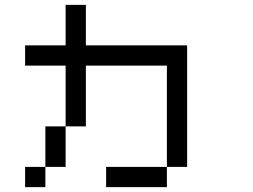

<svg xmlns="http://www.w3.org/2000/svg" viewBox="-20 -770 1040 790"><path d="M666.7 -83.3V0H416.7V-83.3ZM666.7 -500H333.3V-250H250V-500H83.3V-583.3H250V-750H333.3V-583.3H750V-83.3H666.7ZM83.3 0V-83.3H166.7V0ZM166.7 -83.3V-250H250V-83.3Z"/></svg>

Font: Galmuri11 Regular
Style: Regular
Weight: 400
Designer: Minseo Lee (Quiple)
Version: Version 2.356;hotconv 1.1.0;makeotfexe 2.6.0 DEVELOPMENT